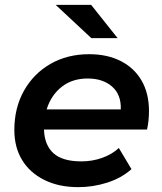

<svg xmlns="http://www.w3.org/2000/svg" viewBox="-20 -763 666 790"><path d="M302 7Q222 7 162.5 -22.5Q103 -52 71 -104.5Q39 -157 39 -228Q39 -319 78.5 -389.5Q118 -460 187.5 -500Q257 -540 347 -540Q421 -540 476.5 -512Q532 -484 562.5 -431.5Q593 -379 593 -306Q593 -286 591 -267Q589 -248 585 -230H161Q163 -166 200 -132.5Q237 -99 315 -99Q360 -99 400.5 -113.5Q441 -128 469 -154L521 -67Q479 -30 421 -11.5Q363 7 302 7ZM172 -313H477Q479 -374 441 -407Q403 -440 341 -440Q277 -440 233.5 -405.5Q190 -371 172 -313ZM356 -606 209 -743H355L464 -606Z"/></svg>

Font: Montserrat SemiBold
Style: Italic
Weight: 600
Italic angle: -11.3°
Designer: Julieta Ulanovsky
Foundry: Julieta Ulanovsky
Version: Version 9.000; ttfautohint (v1.8.4.7-5d5b)